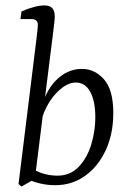

<svg xmlns="http://www.w3.org/2000/svg" viewBox="-20 -673 471 705"><path d="M183 7Q153 7 126.5 0.5Q100 -6 77 -17L92 -60Q112 -43 139 -35.5Q166 -28 191 -28Q238 -28 269 -60.5Q300 -93 315 -142.5Q330 -192 330 -242Q330 -301 311.5 -335.5Q293 -370 258 -370Q225 -370 189.5 -334Q154 -298 135 -242L124 -249Q143 -335 185 -377.5Q227 -420 281 -420Q328 -420 362 -381.5Q396 -343 396 -258Q396 -181 368 -121Q340 -61 292 -27Q244 7 183 7ZM59 12 48 3 113 -523Q115 -541 117 -557.5Q119 -574 119 -582Q119 -593 112.5 -598Q106 -603 97 -603H55L59 -631Q109 -653 143 -653Q163 -653 172 -643Q181 -633 181 -612Q181 -604 179.5 -591Q178 -578 176 -561L108 -16Z"/></svg>

Font: Yrsa Light
Style: Italic
Weight: 300
Italic angle: -7.10001°
Designer: Anna Giedrys (Yrsa+Rasa design), David Brezina (Yrsa art-direction, Rasa art-direction, design)
Foundry: Rosetta Type Foundry
Version: Version 2.004